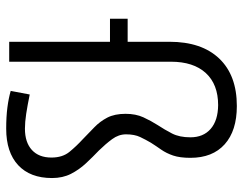

<svg xmlns="http://www.w3.org/2000/svg" viewBox="-103 -679 792 626"><g transform="rotate(90 293.0 -366.0)"><path d="M399.4 9.8Q360.8 9.8 330.6 5.9Q300.3 2 276.4 -4.9L288.1 -66.9Q323.7 -59.6 351.1 -55.4Q378.4 -51.3 399.4 -51.3Q444.3 -51.3 469 -74Q493.7 -96.7 493.7 -137.7Q493.7 -173.8 475.1 -196.5Q456.5 -219.2 433.6 -240.2Q414.1 -259.3 395 -277.6Q376 -295.9 363.5 -319.8Q351.1 -343.8 351.1 -379.4Q351.1 -412.6 362.5 -437.5Q374 -462.4 387.7 -483.9Q402.8 -506.8 415.3 -531Q427.7 -555.2 427.7 -590.8Q427.7 -632.8 400.4 -656.7Q373 -680.7 322.8 -681.2Q254.9 -681.2 218 -640.9Q181.2 -600.6 181.2 -527.3V0H116.2V-328.6H41V-386.2H116.2V-522.5Q116.2 -627.4 170.9 -684.8Q225.6 -742.2 325.7 -742.2Q406.2 -742.2 450.4 -702.6Q494.6 -663.1 494.6 -590.8Q494.6 -556.6 487.1 -534.4Q479.5 -512.2 468 -495.8Q456.5 -479.5 445.3 -461.9Q435.5 -445.3 426.8 -427Q418 -408.7 418 -380.9Q418 -356.9 433.6 -335.7Q449.2 -314.5 470.7 -292.5Q491.7 -272.5 512.5 -250.2Q533.2 -228 546.9 -201.2Q560.5 -174.3 560.5 -139.6Q560.5 -68.4 518.6 -29.3Q476.6 9.8 399.4 9.8Z"/></g></svg>

Font: Cascadia Mono PL Light
Style: Regular
Weight: 300
Monospace: yes
Designer: Aaron Bell
Foundry: Saja Typeworks
Version: Version 2404.023; ttfautohint (v1.8.4)